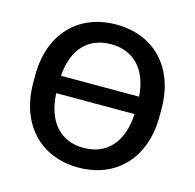

<svg xmlns="http://www.w3.org/2000/svg" viewBox="-107 -839 972 959"><g transform="rotate(15 379.0 -359.5)"><path d="M379.4 10.3C573.2 10.3 705.6 -124 705.6 -341.8V-378.9C705.6 -595.2 574.2 -729 379.4 -729C184.6 -729 52.7 -594.7 52.7 -378.9V-341.8C52.7 -125 185.1 10.3 379.4 10.3ZM379.4 -91.3C259.8 -91.3 184.1 -173.3 177.2 -320.3H582C575.2 -173.8 498.5 -91.3 379.4 -91.3ZM379.4 -627.4C496.6 -627.4 571.8 -549.3 581.5 -410.2H177.7C187 -549.8 262.7 -627.4 379.4 -627.4Z"/></g></svg>

Font: Winston Medium
Style: Regular
Weight: 500
Designer: Vernon Adams, Kim Jin-seong, David Berlow, Cristiano Sobral
Foundry: The Winston Project Authors
Version: Version 3.004